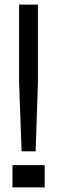

<svg xmlns="http://www.w3.org/2000/svg" viewBox="-20 -820 274 840"><path d="M74.5 -158 63.5 -461V-800H146V-461L136 -158ZM34.5 0V-97.5H175.5V0Z"/></svg>

Font: Big Shoulders Text Thin
Style: Regular
Weight: 400
Version: Version 2.002